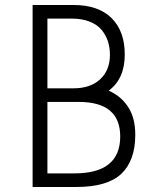

<svg xmlns="http://www.w3.org/2000/svg" viewBox="-20 -745 614 765"><path d="M413.1 -383.8Q461.4 -362.8 490.2 -319.3Q519 -275.9 519 -208Q519 -105.5 463.6 -52.7Q408.2 0 284.2 0H109.9V-725.1H272.9Q372.1 -725.1 424.6 -672.9Q477.1 -620.6 477.1 -527.8Q477.1 -430.7 413.1 -383.8ZM418 -526.9Q418 -556.2 409.7 -581.1Q401.4 -606 384.3 -626.5Q367.2 -647 336.9 -658.9Q306.6 -670.9 266.1 -670.9H168.9V-393.1H272.9Q340.3 -393.1 379.2 -429.2Q418 -465.3 418 -526.9ZM276.9 -54.2Q459 -54.2 459 -201.2Q459 -338.9 293.9 -338.9H168.9V-54.2Z"/></svg>

Font: Stilu Light
Style: Regular
Weight: 300
Designer: Genilson Lima Santos
Foundry: Genilson Lima Santos
Version: Version 1.200;PS 001.200;hotconv 1.0.88;makeotf.lib2.5.64775